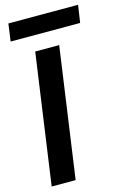

<svg xmlns="http://www.w3.org/2000/svg" viewBox="-131 -938 658 998"><g transform="rotate(-15 197.5 -438.5)"><path d="M18 0 117 -700H246L147 0ZM7 -783 20 -877H395L381 -783Z"/></g></svg>

Font: Host Grotesk
Style: Bold Italic
Weight: 700
Italic angle: -8°
Designer: Doğukan Karapınar
Foundry: Element Type
Version: Version 1.003; ttfautohint (v1.8.4.7-5d5b)